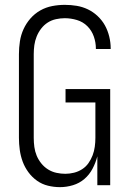

<svg xmlns="http://www.w3.org/2000/svg" viewBox="-20 -763 540 791"><path d="M227 8Q202 8 177.5 2Q153 -4 132.5 -18.5Q112 -33 97 -53.5Q82 -74 73.5 -97Q65 -120 61.5 -145Q58 -170 58 -195V-540Q58 -566 62 -592.5Q66 -619 77 -643Q88 -667 105.5 -687Q123 -707 146 -720Q169 -733 195 -738Q221 -743 247 -743Q272 -743 296 -739Q320 -735 342 -724.5Q364 -714 382.5 -696.5Q401 -679 412.5 -658Q424 -637 430 -612.5Q436 -588 436 -564Q436 -563 436 -562.5Q436 -562 436 -561H375Q375 -562 375 -562.5Q375 -563 375 -563Q375 -588 366.5 -612.5Q358 -637 340 -655Q322 -673 297 -680.5Q272 -688 247 -688Q229 -688 210.5 -684Q192 -680 176.5 -670Q161 -660 149.5 -645Q138 -630 131 -612.5Q124 -595 121.5 -577Q119 -559 119 -540V-195Q119 -176 121.5 -157.5Q124 -139 131 -122Q138 -105 150 -90Q162 -75 178 -65Q194 -55 212.5 -51Q231 -47 249 -47Q267 -47 285 -51.5Q303 -56 318.5 -66Q334 -76 344.5 -91Q355 -106 361.5 -123Q368 -140 370.5 -158.5Q373 -177 373 -195V-341H250V-396H434V0H381V-119Q374 -92 361 -67.5Q348 -43 327.5 -25.5Q307 -8 280.5 0Q254 8 227 8Z"/></svg>

Font: Iosevka Term Light
Style: Regular
Weight: 300
Monospace: yes
Designer: Belleve Invis
Foundry: Belleve Invis
Version: Version 9.0.1; ttfautohint (v1.8.3)